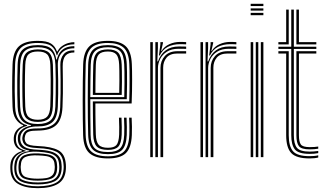

<svg xmlns="http://www.w3.org/2000/svg" viewBox="-20 -820 1701 1002"><path d="M177 162Q111.8 162 73.9 139.5Q36 117 34 63.2Q33.5 55.8 33.8 49.9Q34 44 34.5 38.5Q36.2 11.8 53.6 -7Q71 -25.8 94.8 -31V-33.8Q71 -42 62.1 -56.1Q53.2 -70.2 52 -87Q51.8 -91.5 51.8 -95Q51.8 -98.5 52 -102.8Q53.8 -124 66 -139.5Q78.2 -155 101 -163V-166.5Q77.5 -175.8 62.2 -199.1Q47 -222.5 45.5 -262.2Q44.5 -289.5 44 -315Q43.5 -340.5 43.5 -366.5Q43.5 -392.5 44 -421.2Q44.5 -450 45.5 -483.5Q48 -550.2 79 -578.5Q110 -606.8 177.2 -606.8Q224 -606.8 246 -592.8Q268 -578.8 277.2 -551.5H280Q288.5 -568.8 303.9 -579.6Q319.2 -590.5 336.6 -595.4Q354 -600.2 368 -600V-588.8Q329.5 -588.5 307.4 -572Q285.2 -555.5 278.5 -531.8H275.8Q269 -564 247.6 -579.9Q226.2 -595.8 177.2 -595.8Q114.5 -595.8 87.8 -569.1Q61 -542.5 58.8 -483.8Q57.8 -445.8 57.1 -412.1Q56.5 -378.5 56.8 -342.8Q57 -307 58.8 -262.2Q60.5 -219 77.1 -196Q93.8 -173 121.5 -166.5V-163Q93 -156 79.1 -140.5Q65.2 -125 63.5 -103.2Q63.2 -99.5 63.2 -95.5Q63.2 -91.5 63.5 -86.8Q64.8 -69 75 -55Q85.2 -41 113.8 -34V-31.2Q85 -25.2 66.6 -8.1Q48.2 9 45.8 38.8Q45 45.2 44.6 50.1Q44.2 55 44.8 63.2Q47.2 114.2 81.8 133.2Q116.2 152.2 177 152.2Q238.8 152.2 273.2 133.2Q307.8 114.2 311.8 63.2Q312.5 56 312.4 50.5Q312.2 45 311.5 38Q308.2 -11.8 274.4 -28.2Q240.5 -44.8 179 -47Q148.5 -48.2 131.6 -53.2Q114.8 -58.2 107.2 -66.8Q99.8 -75.2 97.5 -87Q96.5 -91.2 96.4 -95.4Q96.2 -99.5 96.8 -103Q100.2 -127.2 116.1 -138.8Q132 -150.2 177.2 -149.8Q232.5 -149.2 261.9 -173.5Q291.2 -197.8 294.2 -260.8Q295.8 -300.5 296.1 -333.8Q296.5 -367 296.2 -401.9Q296 -436.8 295 -481.5Q294.2 -514.5 311.8 -536.4Q329.2 -558.2 368 -557.2V-546.2Q336.2 -546.5 321.5 -529Q306.8 -511.5 307.2 -473.2Q308 -433.8 308.2 -399.8Q308.5 -365.8 308.2 -332.4Q308 -299 306.2 -261.8Q303.2 -195.2 273.2 -167.1Q243.2 -139 177.2 -138.5Q147.8 -138.5 133.8 -134.1Q119.8 -129.8 115 -121.4Q110.2 -113 108.8 -100.8Q108.5 -99 108.6 -96.1Q108.8 -93.2 109.2 -90.2Q111 -79.5 117.2 -72.8Q123.5 -66 138 -62.5Q152.5 -59 179 -57.8Q247.5 -55.2 283.8 -36.1Q320 -17 323.8 38.5Q324.2 47 324.2 51.2Q324.2 55.5 323.8 63.2Q320.2 116.5 282.9 139.2Q245.5 162 177 162ZM177 132.2Q213.2 132.2 237.6 126Q262 119.8 274.8 104.8Q287.5 89.8 289 63.5Q289.5 56.5 289.4 51.2Q289.2 46 288.5 38.5Q286.8 11.5 273.2 -2Q259.8 -15.5 235.9 -20.9Q212 -26.2 179 -28.2Q126.8 -31.5 99.1 -15.9Q71.5 -0.2 67 38.2Q66 45 65.6 50.6Q65.2 56.2 65.5 63.8Q68 105.5 97.4 118.9Q126.8 132.2 177 132.2ZM177 122.8Q131 122.8 105 111.5Q79 100.2 76.8 63.8Q76.2 57.8 76.4 51Q76.5 44.2 77.2 37.8Q80.5 1.2 107.2 -10Q134 -21.2 179.8 -19.5Q208.8 -18.2 230 -14.1Q251.2 -10 263.6 1.9Q276 13.8 277.5 38.5Q278.5 46.5 278.4 51.9Q278.2 57.2 277.8 63.8Q275.2 100.8 248.9 111.8Q222.5 122.8 177 122.8ZM177 112.5Q202.2 112.5 221.4 109.4Q240.5 106.2 252 95.8Q263.5 85.2 265.2 63.8Q266.2 57 266 51.2Q265.8 45.5 264.8 38.5Q263.5 17.5 252.4 7.8Q241.2 -2 222.4 -5.1Q203.5 -8.2 179 -9Q138 -11 114.4 -1.6Q90.8 7.8 89.2 38.5Q88 44 87.9 51Q87.8 58 88.8 63.8Q91 95.8 114.5 104.1Q138 112.5 177 112.5ZM177 142.5Q120 142.5 88.4 126.5Q56.8 110.5 54.5 63.5Q54 56 54.5 50.4Q55 44.8 55.5 38.5Q58.2 7.5 77.1 -9.6Q96 -26.8 133 -31.5V-34.2Q101 -39.8 88.5 -53.4Q76 -67 73.5 -86.8Q73.2 -92 73.1 -95Q73 -98 73.2 -103.2Q73.8 -126 93.1 -142.6Q112.5 -159.2 142 -164V-166.8Q107.5 -173.2 90.6 -195.5Q73.8 -217.8 72 -263Q70.8 -295.5 70.2 -329.6Q69.8 -363.8 70.1 -401.5Q70.5 -439.2 72 -482.8Q74 -540.5 99.8 -562.5Q125.5 -584.5 177.2 -584.5Q224.5 -584.5 245.9 -567Q267.2 -549.5 273.8 -509.2H276.5Q282 -532.2 293.5 -547.6Q305 -563 323.5 -571Q342 -579 368 -579V-568Q326 -568.2 303.1 -544.4Q280.2 -520.5 281.8 -477.2Q283.2 -437 283.6 -400.5Q284 -364 283.6 -330Q283.2 -296 281.8 -263.5Q279 -203.5 252.4 -181.6Q225.8 -159.8 177.2 -160.2Q149.2 -160.5 129.6 -153.5Q110 -146.5 99.1 -134.1Q88.2 -121.8 86.2 -105.2Q85.8 -100.2 85.6 -96Q85.5 -91.8 86.2 -87.2Q89.5 -65 109.1 -52.6Q128.8 -40.2 179 -38.5Q216.5 -37.2 243.1 -30.2Q269.8 -23.2 284.8 -7Q299.8 9.2 301.2 38.5Q301.8 45.5 301.9 50.4Q302 55.2 301.5 63.5Q298 109.2 265.8 125.9Q233.5 142.5 177 142.5ZM177.2 -172.8Q222.8 -172.8 244.8 -192.8Q266.8 -212.8 269 -264Q270.2 -293.8 270.6 -328.5Q271 -363.2 270.9 -402.1Q270.8 -441 269.2 -482.2Q267.5 -533.5 244.8 -553.5Q222 -573.5 177.2 -573.5Q130 -573.5 108.6 -553.1Q87.2 -532.8 85.2 -482Q83 -422.5 83.1 -368.1Q83.2 -313.8 85.2 -263.8Q87.2 -214.2 108.9 -193.5Q130.5 -172.8 177.2 -172.8ZM177.2 -183.8Q139.2 -183.8 119.8 -200.8Q100.2 -217.8 98.5 -264.2Q96.5 -314 96.5 -371.4Q96.5 -428.8 98.5 -481.5Q100 -528 119 -545.1Q138 -562.2 177.2 -562.2Q218 -562.2 236.1 -544.8Q254.2 -527.2 256 -482Q257.5 -443 257.8 -405Q258 -367 257.5 -331.8Q257 -296.5 255.8 -264.8Q253.8 -218.8 235.1 -201.2Q216.5 -183.8 177.2 -183.8ZM177.2 -195Q210.5 -195 225.5 -210.4Q240.5 -225.8 242.5 -265.5Q243.8 -297.5 244.2 -333.8Q244.8 -370 244.5 -407.6Q244.2 -445.2 242.8 -481.2Q241.2 -521.5 226.1 -536.4Q211 -551.2 177.2 -551.2Q144 -551.2 128.6 -536.2Q113.2 -521.2 111.8 -480.8Q109.8 -428.2 109.8 -372.1Q109.8 -316 111.8 -265Q113.2 -224.2 129.2 -209.6Q145.2 -195 177.2 -195Z M543.5 6.8Q478.8 6.8 447.4 -20.1Q416 -47 413.8 -114.5Q412.8 -151.2 412.1 -198.1Q411.5 -245 411.5 -295.5Q411.5 -346 412.1 -394.8Q412.8 -443.5 414 -484Q416.2 -549.2 446.1 -578Q476 -606.8 543 -606.8Q605 -606.8 635.1 -579.8Q665.2 -552.8 668 -485.8Q668.8 -472.5 669.1 -451.4Q669.5 -430.2 669.5 -403.2Q669.5 -376.2 669 -344.9Q668.5 -313.5 667 -280H477.8Q477.8 -250.8 478 -223.1Q478.2 -195.5 478.8 -169.5Q479.2 -143.5 480 -118.8Q481.2 -80 495 -64.4Q508.8 -48.8 543.5 -48.8Q575.5 -48.8 587.8 -63.2Q600 -77.8 601.8 -117.8Q602.5 -133.8 602.2 -156.8Q602 -179.8 600.8 -206H614Q615.2 -178.5 615.5 -156.2Q615.8 -134 615 -117Q613.2 -71.8 597.5 -54.8Q581.8 -37.8 543.5 -37.8Q502.2 -37.8 485 -55.5Q467.8 -73.2 466.5 -117.8Q466 -139.8 465.5 -169.9Q465 -200 464.8 -231.9Q464.5 -263.8 464.5 -291H654.5Q655.5 -322 655.9 -351.4Q656.2 -380.8 656.2 -406.2Q656.2 -431.8 655.9 -452Q655.5 -472.2 654.8 -485.5Q652 -548.2 624.2 -572Q596.5 -595.8 543 -595.8Q481.5 -595.8 455.4 -568.9Q429.2 -542 427.2 -483.2Q426 -442.2 425.4 -394.1Q424.8 -346 424.8 -296.2Q424.8 -246.5 425.4 -200Q426 -153.5 427 -115.5Q429 -53.8 456.8 -29Q484.5 -4.2 543.5 -4.2Q601.8 -4.2 626.9 -29.2Q652 -54.2 654.8 -115.2Q655.2 -126.2 655.4 -141Q655.5 -155.8 655.1 -172.4Q654.8 -189 653.8 -206H667Q668.2 -183 668.6 -158.5Q669 -134 668 -114.5Q665.2 -48.8 636.9 -21Q608.5 6.8 543.5 6.8ZM543.5 -15.5Q490 -15.5 466 -38Q442 -60.5 440.2 -116Q439 -156.2 438.5 -204.4Q438 -252.5 438 -302.6Q438 -352.8 438.6 -399.2Q439.2 -445.8 440.2 -482.2Q442.2 -539.2 466.9 -561.9Q491.5 -584.5 543 -584.5Q591 -584.5 615.1 -563.2Q639.2 -542 641.5 -485Q642.2 -470.2 642.8 -443.1Q643.2 -416 643 -379.9Q642.8 -343.8 641.5 -302.2H451.2Q451.2 -249.2 451.6 -207.8Q452 -166.2 452.8 -117Q453.5 -68 473.6 -47.2Q493.8 -26.5 543.5 -26.5Q588 -26.5 607 -45.9Q626 -65.2 628.2 -116.2Q629 -133.2 628.8 -156.4Q628.5 -179.5 627.2 -206H640.5Q641.8 -180.8 642 -157.2Q642.2 -133.8 641.5 -115.8Q639 -59.8 617.2 -37.6Q595.5 -15.5 543.5 -15.5ZM451.2 -313.2H628.5Q629.5 -349.5 629.6 -383.2Q629.8 -417 629.4 -443.6Q629 -470.2 628.2 -484.5Q626.2 -534.8 605.9 -554.1Q585.5 -573.5 543 -573.5Q497.8 -573.5 476.4 -553.4Q455 -533.2 453.5 -481.8Q452.5 -452.2 452 -405.8Q451.5 -359.2 451.2 -313.2ZM464.5 -324.5Q464.8 -346.8 464.9 -372.6Q465 -398.5 465.5 -426.1Q466 -453.8 466.8 -481Q468.2 -526.5 485.9 -544.4Q503.5 -562.2 543 -562.2Q580.5 -562.2 596.9 -544.9Q613.2 -527.5 615 -483.8Q615.5 -471.5 616 -448.1Q616.5 -424.8 616.4 -393.1Q616.2 -361.5 615.2 -324.5ZM478 -335.5H602.2Q603 -368.2 603.1 -397.8Q603.2 -427.2 602.8 -449.6Q602.2 -472 601.8 -483.2Q600 -522 586.6 -536.6Q573.2 -551.2 543 -551.2Q509.5 -551.2 495.4 -535.8Q481.2 -520.2 480 -480.5Q479.5 -458.8 479 -435.8Q478.5 -412.8 478.2 -387.9Q478 -363 478 -335.5Z M790.8 0V-600H804V-568L801 -499.5H804.5Q817.2 -537 844.8 -557.2Q872.2 -577.5 913.8 -577.5Q924 -577.5 934.5 -577.2Q945 -577 951.5 -576.8V-564.8Q944.5 -565.2 933.4 -565.4Q922.2 -565.5 911.5 -565.5Q875 -565.5 851.1 -550.2Q827.2 -535 815.8 -511.9Q804.2 -488.8 804.2 -464.8V0ZM764.2 0V-600H777.5V0ZM817.5 0V-466Q817.5 -501.8 840 -527.2Q862.5 -552.8 906.5 -552.8Q918 -552.8 929.5 -552.8Q941 -552.8 951.5 -552.8V-540.8Q941 -540.8 929.4 -540.8Q917.8 -540.8 906.5 -540.8Q867.5 -540.8 849.5 -519.5Q831.5 -498.2 831.5 -466.8V0ZM809.5 -530.5 817 -588.2V-600H830.5V-595.5L821 -554.2H823.5Q837 -577.2 863.5 -589.2Q890 -601.2 918.8 -601.2Q925.8 -601.2 933.8 -601.1Q941.8 -601 951.5 -600.2V-588.5Q943 -589 935.1 -589.2Q927.2 -589.5 919.5 -589.5Q883.5 -589.5 856.2 -575.6Q829 -561.8 813.5 -530.5Z M1052.8 0V-600H1066V-568L1063 -499.5H1066.5Q1079.2 -537 1106.8 -557.2Q1134.2 -577.5 1175.8 -577.5Q1186 -577.5 1196.5 -577.2Q1207 -577 1213.5 -576.8V-564.8Q1206.5 -565.2 1195.4 -565.4Q1184.2 -565.5 1173.5 -565.5Q1137 -565.5 1113.1 -550.2Q1089.2 -535 1077.8 -511.9Q1066.2 -488.8 1066.2 -464.8V0ZM1026.2 0V-600H1039.5V0ZM1079.5 0V-466Q1079.5 -501.8 1102 -527.2Q1124.5 -552.8 1168.5 -552.8Q1180 -552.8 1191.5 -552.8Q1203 -552.8 1213.5 -552.8V-540.8Q1203 -540.8 1191.4 -540.8Q1179.8 -540.8 1168.5 -540.8Q1129.5 -540.8 1111.5 -519.5Q1093.5 -498.2 1093.5 -466.8V0ZM1071.5 -530.5 1079 -588.2V-600H1092.5V-595.5L1083 -554.2H1085.5Q1099 -577.2 1125.5 -589.2Q1152 -601.2 1180.8 -601.2Q1187.8 -601.2 1195.8 -601.1Q1203.8 -601 1213.5 -600.2V-588.5Q1205 -589 1197.1 -589.2Q1189.2 -589.5 1181.5 -589.5Q1145.5 -589.5 1118.2 -575.6Q1091 -561.8 1075.5 -530.5Z M1288.2 -788.2V-800H1354.5V-788.2ZM1288.2 -740.8V-752.8H1354.5V-740.8ZM1288.2 -764.5V-776.2H1354.5V-764.5ZM1341.2 0V-600H1354.5V0ZM1288.2 0V-600H1301.5V0ZM1314.8 0V-600H1328V0Z M1596 -17Q1536.8 -17 1518.4 -40.9Q1500 -64.8 1500 -114.5V-564.5H1432.8V-576.2H1500V-770H1513.5V-576.2H1630.8V-564.5H1513.5V-114.5Q1513.5 -68.8 1529.6 -48.8Q1545.8 -28.8 1596 -28.8Q1606.5 -28.8 1617.9 -29.6Q1629.2 -30.5 1640.8 -32.2V-20.8Q1630.8 -18.8 1619.1 -17.9Q1607.5 -17 1596 -17ZM1596 6.8Q1526 6.8 1499.8 -21.5Q1473.5 -49.8 1473.5 -114.5V-540.8H1432.8V-552.8H1486.8V-114.5Q1486.8 -57.5 1508.8 -31.2Q1530.8 -5 1596 -5Q1607.5 -5 1619.1 -6Q1630.8 -7 1640.8 -9.5V2Q1623 6.8 1596 6.8ZM1596 -40.5Q1552.8 -40.5 1539.8 -57.4Q1526.8 -74.2 1526.8 -114.5V-552.8H1630.8V-540.8H1540V-114.5Q1540 -79.8 1550.1 -66Q1560.2 -52.2 1596 -52.2Q1609.2 -52.2 1620.9 -53Q1632.5 -53.8 1640.8 -55.2V-44Q1631.2 -42.2 1619.8 -41.4Q1608.2 -40.5 1596 -40.5ZM1432.8 -588.2V-600H1473.5V-770H1486.8V-588.2ZM1526.8 -588.2V-770H1540V-600H1630.8V-588.2Z"/></svg>

Font: Big Shoulders Inline Display Thin
Style: Regular
Weight: 400
Version: Version 2.002